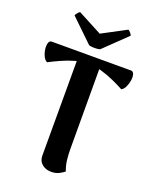

<svg xmlns="http://www.w3.org/2000/svg" viewBox="-168 -1009 893 1117"><g transform="rotate(20 278.5 -450.5)"><path d="M289 15Q255 15 232 -4Q209 -23 209 -56V-677L348 -665L349 -146Q349 -118 352.5 -83.5Q356 -49 369 -16Q360 -8 339 3.5Q318 15 289 15ZM49 -576Q35 -582 25.5 -601.5Q16 -621 13 -643.5Q10 -666 15 -682Q20 -698 34 -698H524Q538 -698 543 -682Q548 -666 544.5 -643.5Q541 -621 531.5 -601.5Q522 -582 508 -576Q479 -592 440 -609.5Q401 -627 359 -639Q317 -651 279 -651Q241 -651 199 -639Q157 -627 118.5 -609.5Q80 -592 49 -576ZM314 -753Q308 -750 294 -749Q280 -748 265.5 -749Q251 -750 245 -753L106 -887Q107 -892 115.5 -902.5Q124 -913 130 -916L280 -837L429 -916Q436 -913 444.5 -902.5Q453 -892 453 -887Z"/></g></svg>

Font: Arima Thin
Style: Regular
Weight: 100
Designer: Joana Correia and Natanael Gama
Foundry: NDISCOVER
Version: Version 1.101;gftools[0.9.23]